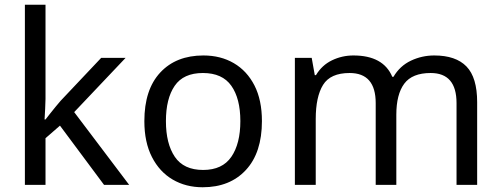

<svg xmlns="http://www.w3.org/2000/svg" viewBox="-20 -780 2114 810"><path d="M172 -363Q172 -347 170.5 -321Q169 -295 168 -276H172Q178 -284 190 -299Q202 -314 214.5 -329.5Q227 -345 236 -355L407 -536H510L293 -307L525 0H419L233 -250L172 -197V0H85V-760H172Z M1085 -269Q1085 -136 1017.5 -63Q950 10 835 10Q764 10 708.5 -22.5Q653 -55 621 -117.5Q589 -180 589 -269Q589 -402 656 -474Q723 -546 838 -546Q911 -546 966.5 -513.5Q1022 -481 1053.5 -419.5Q1085 -358 1085 -269ZM680 -269Q680 -174 717.5 -118.5Q755 -63 837 -63Q918 -63 956 -118.5Q994 -174 994 -269Q994 -364 956 -418Q918 -472 836 -472Q754 -472 717 -418Q680 -364 680 -269Z M1812 -546Q1903 -546 1948 -499.5Q1993 -453 1993 -349V0H1906V-345Q1906 -472 1797 -472Q1719 -472 1685.5 -427Q1652 -382 1652 -296V0H1565V-345Q1565 -472 1455 -472Q1374 -472 1343 -422Q1312 -372 1312 -278V0H1224V-536H1295L1308 -463H1313Q1338 -505 1380.5 -525.5Q1423 -546 1471 -546Q1597 -546 1635 -456H1640Q1667 -502 1713.5 -524Q1760 -546 1812 -546Z"/></svg>

Font: Noto Sans NKo
Style: Regular
Weight: 400
Designer: Monotype Design Team
Foundry: Monotype Imaging Inc.
Version: Version 2.003; ttfautohint (v1.8.4.7-5d5b)